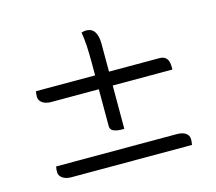

<svg xmlns="http://www.w3.org/2000/svg" viewBox="-76 -674 753 668"><g transform="rotate(-15 300.0 -340.0)"><path d="M62 -421H275V-470Q275 -501 273.5 -527.5Q272 -554 268 -577Q277 -580 285 -580Q325 -580 325 -520V-421H507Q540 -421 540 -381V-371H325V-215H315Q299 -215 287 -220Q275 -225 275 -238V-371H103Q84 -371 72 -379.5Q60 -388 60 -401Q60 -406 60.5 -411.5Q61 -417 62 -421ZM62 -150H497Q517 -150 528.5 -142Q540 -134 540 -120Q540 -116 539.5 -110.5Q539 -105 538 -100H103Q84 -100 72 -108.5Q60 -117 60 -130Q60 -136 60.5 -141Q61 -146 62 -150Z"/></g></svg>

Font: Recursive Sn Csl St Lt
Style: Regular
Weight: 300
Version: Version 1.079;hotconv 1.0.112;makeotfexe 2.5.65598; ttfautoh